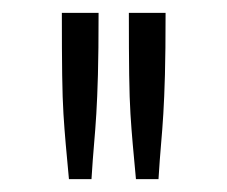

<svg xmlns="http://www.w3.org/2000/svg" viewBox="-20 -685 353 298"><path d="M76 -665H133Q133 -605 132 -569Q131 -533 129.5 -508.5Q128 -484 126 -461.5Q124 -439 122 -407H87Q84 -439 82 -461.5Q80 -484 78.5 -508Q77 -532 76.5 -568.5Q76 -605 76 -665ZM180 -665H237Q237 -605 236 -569Q235 -533 233.5 -508.5Q232 -484 230 -461.5Q228 -439 226 -407H191Q188 -439 186 -461.5Q184 -484 182.5 -508Q181 -532 180.5 -568.5Q180 -605 180 -665Z"/></svg>

Font: Inconsolata ExtraCondensed Thin
Style: Regular
Weight: 100
Width: 2
Monospace: yes
Designer: Raph Levien, Cyreal, Brenton Simpson
Foundry: Raph Levien, Cyreal, Google
Version: Version 3.100; ttfautohint (v1.8.4.7-5d5b)